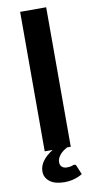

<svg xmlns="http://www.w3.org/2000/svg" viewBox="-99 -765 493 980"><g transform="rotate(-10 148.0 -275.0)"><path d="M246.5 147Q230 158 205.2 165.2Q180.5 172.5 153 172.5Q104 172.5 77.5 152Q51 131.5 51 99Q51 71.5 69.2 46.2Q87.5 21 121.5 0H80.5V-723H215.5V0H196Q186 5.5 176.5 12.5Q167 19.5 159.5 28.2Q152 37 147.5 47Q143 57 143 68Q143 83 152.5 91.8Q162 100.5 179 100.5Q188.5 100.5 194.5 99.5Q200.5 98.5 204.2 97Q208 95.5 210.8 94.5Q213.5 93.5 216 93.5Q225 93.5 227.5 101.5Z"/></g></svg>

Font: LatoLatin
Style: Bold
Weight: 700
Designer: Lukasz Dziedzic with Adam Twardoch and Botio Nikoltchev
Foundry: tyPoland Lukasz Dziedzic
Version: Version 2.015; 2015-08-06; http://www.latofonts.com/